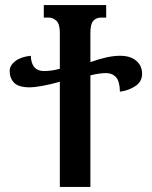

<svg xmlns="http://www.w3.org/2000/svg" viewBox="-20 -734 596 754"><path d="M451 -515Q492 -515 515 -495.5Q538 -476 538 -444Q538 -413 511 -395.5Q484 -378 451 -374Q450 -416 435 -431.5Q420 -447 397 -447Q370 -447 335 -438V0H215V-413Q177 -402 145 -396.5Q113 -391 98 -391Q53 -391 35.5 -409Q18 -427 18 -455Q18 -477 40 -494Q62 -511 101 -515Q103 -455 153 -455Q183 -455 215 -464V-605Q215 -640 201.5 -652.5Q188 -665 171 -665H152V-714H397V-665H378Q358 -665 346.5 -652.5Q335 -640 335 -605V-490Q404 -515 451 -515Z"/></svg>

Font: Noto Serif Georgian ExtraCondensed SemiBold
Style: Regular
Weight: 600
Width: 2
Designer: Monotype Design Team, Akaki Razmadze
Foundry: Google LLC
Version: Version 2.003; ttfautohint (v1.8.4.7-5d5b)